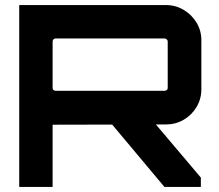

<svg xmlns="http://www.w3.org/2000/svg" viewBox="-20 -739 865 759"><path d="M630 0 413 -259H586L774 -37V0ZM56 0V-719H636Q674 -719 706 -700Q738 -681 757 -649.5Q776 -618 776 -580V-386Q776 -348 757 -316Q738 -284 706 -265.5Q674 -247 636 -247L188 -246V0ZM200 -380H630Q635 -380 639 -383Q643 -386 643 -391V-575Q643 -580 639 -583.5Q635 -587 630 -587H200Q195 -587 191.5 -583.5Q188 -580 188 -575V-391Q188 -386 191.5 -383Q195 -380 200 -380Z"/></svg>

Font: Orbitron
Style: Bold
Weight: 700
Designer: Matt McInerney
Foundry: The League of Moveable Type
Version: Version 2.001